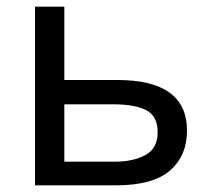

<svg xmlns="http://www.w3.org/2000/svg" viewBox="-20 -556 634 576"><path d="M332 -316Q541 -316 541 -164Q541 -89 490 -44.5Q439 0 328 0H85V-536H173V-316ZM453 -159Q453 -208 418.5 -225.5Q384 -243 322 -243H173V-71H324Q380 -71 416.5 -91Q453 -111 453 -159Z"/></svg>

Font: RS Noto Sans
Style: Regular
Weight: 400
Designer: Monotype Design Team
Foundry: Monotype Imaging Inc.
Version: Version 3.10